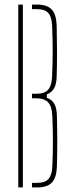

<svg xmlns="http://www.w3.org/2000/svg" viewBox="-20 -820 320 840"><path d="M60 0V-800H80V0ZM120 0V-20H143Q177 -20 192.2 -37Q207.5 -54 209 -93Q211.5 -151.5 211.5 -202.5Q211.5 -253.5 209 -312Q207.5 -354 190.8 -372Q174 -390 137 -390H120V-410H141Q175.5 -410 191 -428Q206.5 -446 208 -488Q210.5 -546.5 210.5 -597.5Q210.5 -648.5 208 -707Q206.5 -746 191.2 -763Q176 -780 142 -780H120V-800H142Q186.5 -800 206.5 -778.2Q226.5 -756.5 228 -707Q229.5 -637.5 229.5 -586.5Q229.5 -535.5 228 -488Q227.5 -453.5 217.2 -434.5Q207 -415.5 185 -407V-392Q207.5 -384.5 218 -365.2Q228.5 -346 229 -312Q230.5 -253 230.5 -202.2Q230.5 -151.5 229 -93Q227.5 -43.5 207.5 -21.8Q187.5 0 143 0Z"/></svg>

Font: Big Shoulders Stencil Thin
Style: Regular
Weight: 100
Designer: Patric King
Foundry: XO Type Co
Version: Version 2.001